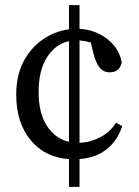

<svg xmlns="http://www.w3.org/2000/svg" viewBox="-20 -681 540 746"><path d="M289 45H248V-63Q155 -69 99 -136.5Q43 -204 43 -314Q43 -387 71 -441Q99 -495 146 -527.5Q193 -560 248 -567V-661H289V-569Q352 -565 398 -528.5Q444 -492 453 -438Q445 -400 406 -400Q382 -400 367 -418.5Q352 -437 342 -477L333 -516Q322 -519 311 -521Q300 -523 289 -524V-126Q332 -128 370 -148Q408 -168 431 -204L455 -191Q436 -134 394.5 -101Q353 -68 289 -63ZM130 -323Q130 -241 162.5 -191.5Q195 -142 248 -130V-521Q196 -510 163 -459Q130 -408 130 -323Z"/></svg>

Font: Source Serif 4
Style: Regular
Weight: 400
Designer: Frank Grießhammer
Foundry: Adobe
Version: Version 4.005;hotconv 1.1.0;makeotfexe 2.6.0